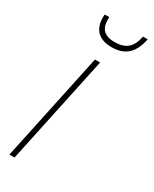

<svg xmlns="http://www.w3.org/2000/svg" viewBox="-187 -761 650 809"><g transform="rotate(30 138.0 -356.0)"><path d="M160 -607C229 -607 262 -644 276 -712H253C242 -656 215 -632 160 -632C100 -632 86 -666 89 -712H67C66 -709 66 -704 66 -697C66 -646 92 -607 160 -607ZM14 0H39L151 -527H126Z"/></g></svg>

Font: Noto Sans Condensed Thin
Style: Italic
Weight: 100
Width: 3
Italic angle: -12°
Designer: Monotype Design Team
Foundry: Monotype Imaging Inc.
Version: Version 2.013